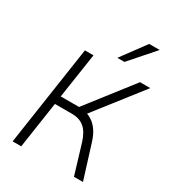

<svg xmlns="http://www.w3.org/2000/svg" viewBox="-223 -1078 1086 1201"><g transform="rotate(30 319.5 -477.5)"><path d="M60 0 167 -719H229L180 -394H320L299 -377L565 -719H639L365 -368L338 -391Q374 -388 404 -370Q434 -352 455.5 -321.5Q477 -291 491 -247L568 0H503L439 -212Q419 -277 384.5 -306Q350 -335 295 -335H172L122 0ZM366 -780 495 -955H571L417 -780Z"/></g></svg>

Font: Nunitoga
Style: Light Italic
Weight: 300
Italic angle: -9°
Designer: Vernon Adams
Foundry: Vernon Adams
Version: Version 1.0